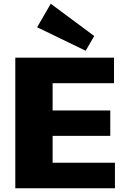

<svg xmlns="http://www.w3.org/2000/svg" viewBox="-20 -1009 671 1029"><path d="M218 -137H596V0H62V-700H591V-563H218L262 -668V-344L218 -417H571V-281H218L262 -354V-32ZM485 -816 439 -737 179 -863 252 -989Z"/></svg>

Font: Pathway Extreme 28pt ExtraBold
Style: Regular
Weight: 800
Designer: Eduardo Rodriguez Tunni
Foundry: Eduardo Rodriguez Tunni
Version: Version 1.001;gftools[0.9.26]